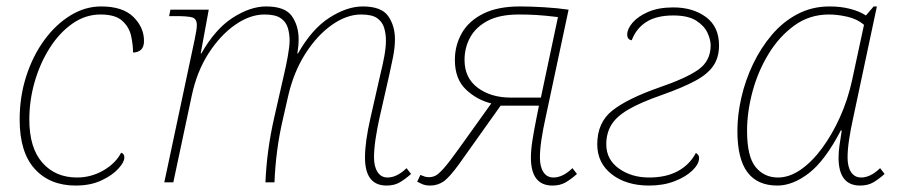

<svg xmlns="http://www.w3.org/2000/svg" viewBox="-20 -566 2805 596"><path d="M215 10Q135 10 88 -41.5Q41 -93 41 -195Q41 -266 61.5 -329.5Q82 -393 117.5 -441.5Q153 -490 198.5 -518Q244 -546 294 -546Q361 -546 394 -513.5Q427 -481 427 -439Q427 -420 417.5 -411.5Q408 -403 393 -403Q393 -427 387 -454.5Q381 -482 359.5 -501.5Q338 -521 292 -521Q245 -521 204.5 -492.5Q164 -464 134 -416.5Q104 -369 87.5 -311.5Q71 -254 71 -195Q71 -107 111.5 -61Q152 -15 219 -15Q263 -15 301 -37Q339 -59 356 -92Q366 -89 366 -77Q366 -63 347.5 -42.5Q329 -22 295 -6Q261 10 215 10Z M1180 10Q1113 10 1113 -77Q1113 -126 1130 -200L1160 -332Q1168 -364 1173 -391.5Q1178 -419 1178 -440Q1178 -461 1172.5 -479.5Q1167 -498 1151 -509.5Q1135 -521 1101 -521Q1056 -521 1010 -488.5Q964 -456 928 -399.5Q892 -343 875 -270L859 -200Q847 -149 840.5 -99.5Q834 -50 832 0H804Q808 -99 831 -200L861 -332Q868 -361 873.5 -392Q879 -423 879 -440Q879 -461 873.5 -479.5Q868 -498 851.5 -509.5Q835 -521 801 -521Q756 -521 710 -489Q664 -457 627.5 -400.5Q591 -344 575 -268L518 0H490L584 -442Q587 -457 589 -468.5Q591 -480 591 -488Q591 -508 576.5 -512Q562 -516 527 -516H505L509 -536H628L603 -400H605Q648 -476 702.5 -511Q757 -546 806 -546Q865 -546 886 -516Q907 -486 907 -444Q907 -434 906 -423Q905 -412 903 -400H905Q948 -476 1002.5 -511Q1057 -546 1106 -546Q1164 -546 1185 -516Q1206 -486 1206 -444Q1206 -419 1200 -388.5Q1194 -358 1188 -332L1158 -200Q1151 -169 1146 -136Q1141 -103 1141 -77Q1141 -49 1152 -32Q1163 -15 1183 -15Q1212 -15 1242 -44L1256 -26Q1238 -10 1221 0Q1204 10 1180 10Z M1315 10Q1300 10 1289.5 5Q1279 0 1275 -2L1285 -23Q1292 -20 1298 -18Q1304 -16 1311 -16Q1322 -16 1331.5 -20.5Q1341 -25 1357.5 -43.5Q1374 -62 1404 -104L1505 -245Q1460 -256 1426 -288.5Q1392 -321 1392 -380Q1392 -425 1413.5 -463Q1435 -501 1480 -523.5Q1525 -546 1594 -546Q1627 -546 1669 -543.5Q1711 -541 1745 -536L1673 -198Q1666 -167 1661 -134.5Q1656 -102 1656 -77Q1656 -48 1667 -31.5Q1678 -15 1698 -15Q1727 -15 1757 -44L1771 -26Q1753 -10 1736 0Q1719 10 1695 10Q1628 10 1628 -77Q1628 -101 1633 -132Q1638 -163 1645 -198L1653 -238H1534L1406 -58Q1375 -15 1356.5 -2.5Q1338 10 1315 10ZM1566 -263H1659L1712 -513Q1671 -518 1644.5 -519.5Q1618 -521 1591 -521Q1531 -521 1494 -501.5Q1457 -482 1439.5 -450Q1422 -418 1422 -380Q1422 -324 1463 -293.5Q1504 -263 1566 -263Z M1995 10Q1924 10 1879 -25Q1834 -60 1834 -118Q1834 -186 1881 -223Q1928 -260 2025 -294Q2110 -323 2148 -350Q2186 -377 2186 -425Q2186 -443 2176 -464.5Q2166 -486 2141 -502Q2116 -518 2070 -518Q2018 -518 1986.5 -498Q1955 -478 1941 -441Q1927 -443 1927 -459Q1927 -476 1943.5 -495.5Q1960 -515 1992 -529Q2024 -543 2070 -543Q2131 -543 2171.5 -513Q2212 -483 2212 -425Q2212 -388 2194.5 -362Q2177 -336 2138 -315Q2099 -294 2034 -271Q1968 -248 1930.5 -226Q1893 -204 1877.5 -178Q1862 -152 1862 -118Q1862 -71 1901 -43Q1940 -15 1995 -15Q2048 -15 2084.5 -35Q2121 -55 2140 -91Q2143 -90 2146.5 -86Q2150 -82 2150 -75Q2150 -57 2129.5 -37Q2109 -17 2074 -3.5Q2039 10 1995 10Z M2393 10Q2331 10 2300 -31.5Q2269 -73 2269 -160Q2269 -210 2281.5 -264Q2294 -318 2318 -368Q2342 -418 2376.5 -458.5Q2411 -499 2456 -522.5Q2501 -546 2555 -546Q2590 -546 2619 -538.5Q2648 -531 2668 -518L2692 -546H2702L2628 -198Q2621 -167 2616 -134.5Q2611 -102 2611 -77Q2611 -48 2622 -31.5Q2633 -15 2653 -15Q2682 -15 2712 -44L2726 -26Q2708 -10 2691 0Q2674 10 2650 10Q2583 10 2583 -77Q2583 -94 2586 -115.5Q2589 -137 2593 -161H2590Q2541 -67 2491 -28.5Q2441 10 2393 10ZM2395 -15Q2430 -15 2465 -39Q2500 -63 2531.5 -105.5Q2563 -148 2587.5 -202.5Q2612 -257 2625 -317L2662 -489Q2641 -507 2610.5 -514Q2580 -521 2553 -521Q2493 -521 2446 -487Q2399 -453 2366 -399Q2333 -345 2316 -282Q2299 -219 2299 -160Q2299 -80 2325.5 -47.5Q2352 -15 2395 -15Z"/></svg>

Font: Noto Serif Thin
Style: Italic
Weight: 100
Italic angle: -12°
Designer: Monotype Design Team
Foundry: Monotype Imaging Inc.
Version: Version 2.014; ttfautohint (v1.8.4.7-5d5b)